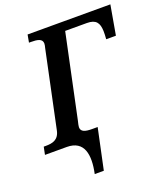

<svg xmlns="http://www.w3.org/2000/svg" viewBox="-185 -828 1003 1151"><g transform="rotate(-20 316.5 -252.0)"><path d="M219 210H277L332 -49H296C252 -49 226 -57 226 -86C226 -93 229 -107 234 -127L346 -657H484C543 -657 560 -630 562 -578C563 -565 561 -544 560 -526H622L655 -714H127L118 -665H131C171 -665 203 -660 203 -629C203 -623 201 -611 198 -601L95 -113C83 -57 44 -49 1 -49H-12L-22 0H117C228 0 244 93 219 210Z"/></g></svg>

Font: Noto Serif SemiBold
Style: Italic
Weight: 600
Italic angle: -12°
Designer: Monotype Design Team
Foundry: Monotype Imaging Inc.
Version: Version 2.014